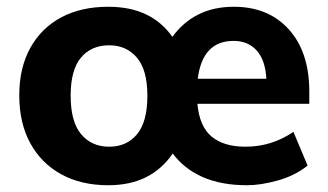

<svg xmlns="http://www.w3.org/2000/svg" viewBox="-20 -537 969 568"><path d="M300 11Q220 11 161 -21.5Q102 -54 69.5 -113.5Q37 -173 37 -255Q37 -336 69.5 -395Q102 -454 161 -485.5Q220 -517 300 -517Q365 -517 412 -494.5Q459 -472 490 -428Q521 -471 566.5 -494Q612 -517 672 -517Q774 -517 834.5 -450Q895 -383 895 -266V-230H564Q570 -163 606 -133Q642 -103 706 -103Q784 -103 848 -147L890 -47Q852 -17 801.5 -3Q751 11 711 11Q634 11 579 -13.5Q524 -38 491 -83Q460 -37 412.5 -13Q365 11 300 11ZM671 -416Q579 -416 565 -304H768Q765 -359 739.5 -387.5Q714 -416 671 -416ZM303 -103Q355 -103 385.5 -140Q416 -177 416 -254Q416 -330 385 -366.5Q354 -403 303 -403Q250 -403 219.5 -366.5Q189 -330 189 -254Q189 -177 220 -140Q251 -103 303 -103Z"/></svg>

Font: Mulish ExtraBold
Style: Regular
Weight: 800
Designer: Vernon Adams
Foundry: Vernon Adams
Version: Version 3.603; ttfautohint (v1.8.3)